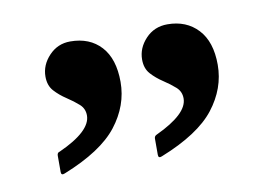

<svg xmlns="http://www.w3.org/2000/svg" viewBox="-41 -705 508 360"><g transform="rotate(-10 213.0 -525.5)"><path d="M242 -405Q235 -402 235 -409V-440Q235 -445 240 -447Q270 -461 285.5 -475.5Q301 -490 301 -505Q301 -518 291.5 -526.5Q282 -535 269 -543.5Q256 -552 246.5 -562.5Q237 -573 237 -590Q237 -612 253.5 -629.5Q270 -647 295 -647Q331 -647 353 -623.5Q375 -600 375 -556Q375 -511 345 -472.5Q315 -434 242 -405ZM57 -405Q50 -402 50 -409V-440Q50 -446 55 -447Q86 -461 101.5 -475.5Q117 -490 117 -505Q117 -518 107.5 -526.5Q98 -535 85 -543.5Q72 -552 62.5 -562.5Q53 -573 53 -590Q53 -612 69.5 -629.5Q86 -647 110 -647Q147 -647 168.5 -623.5Q190 -600 190 -556Q190 -511 160 -472.5Q130 -434 57 -405Z"/></g></svg>

Font: Noto Rashi Hebrew Medium
Style: Regular
Weight: 500
Version: Version 1.006